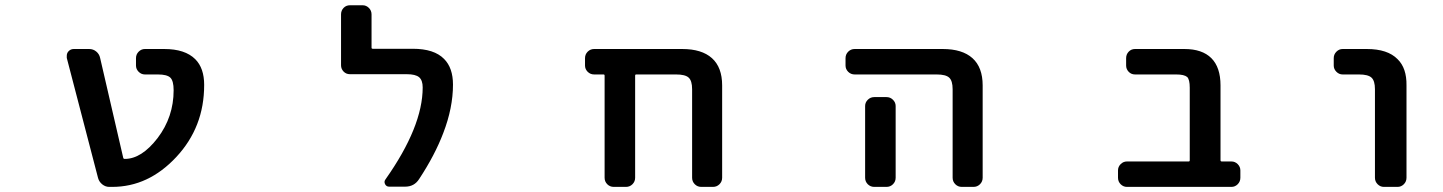

<svg xmlns="http://www.w3.org/2000/svg" viewBox="-20 -736 5540 737"><path d="M399.4 -18.6Q384.8 -18.6 372.6 -28.3Q360.4 -38.1 356.4 -52.7L236.3 -513.7Q236.3 -517.6 236.3 -521.5Q236.3 -530.3 241.2 -537.1Q250 -547.9 262.7 -547.9H322.3Q337.9 -547.9 349.6 -538.1Q361.3 -528.3 364.3 -513.7L453.1 -129.9Q454.1 -126 459 -126Q523.4 -126 585 -206.1Q646.5 -287.1 646.5 -389.6Q646.5 -425.8 633.8 -438Q621.1 -450.2 585.9 -450.2H536.1Q522.5 -450.2 512.2 -460.4Q502 -470.7 502 -484.4V-512.7Q502 -527.3 512.2 -537.6Q522.5 -547.9 536.1 -547.9H610.4Q690.4 -547.9 729.5 -508.8Q763.7 -474.6 763.7 -410.2Q763.7 -328.1 736.8 -259.3Q710 -190.4 656.7 -133.3Q603.5 -76.2 542 -47.4Q480.5 -18.6 410.2 -18.6Z M1473.6 -19.5Q1462.9 -19.5 1458 -29.3Q1453.1 -39.1 1460 -47.9Q1602.5 -250 1602.5 -400.4Q1602.5 -427.7 1588.9 -439.5Q1575.2 -451.2 1541 -451.2H1323.2Q1308.6 -451.2 1298.8 -461.4Q1289.1 -471.7 1289.1 -485.4V-680.7Q1289.1 -695.3 1298.8 -705.6Q1308.6 -715.8 1323.2 -715.8H1372.1Q1385.7 -715.8 1396 -705.6Q1406.2 -695.3 1406.2 -680.7V-552.7Q1406.2 -548.8 1411.1 -548.8H1564.5Q1646.5 -548.8 1684.6 -509.8Q1718.8 -475.6 1718.8 -411.1Q1718.8 -322.3 1681.6 -225.6Q1649.4 -140.6 1588.9 -48.8Q1570.3 -19.5 1535.2 -19.5Z M2671.9 -18.6Q2657.2 -18.6 2647 -28.8Q2636.7 -39.1 2636.7 -53.7V-393.6Q2636.7 -425.8 2623.5 -438Q2610.4 -450.2 2575.2 -450.2H2421.9Q2418 -450.2 2418 -445.3V-53.7Q2418 -39.1 2407.7 -28.8Q2397.5 -18.6 2382.8 -18.6H2335.9Q2321.3 -18.6 2311 -28.8Q2300.8 -39.1 2300.8 -53.7V-445.3Q2300.8 -450.2 2296.9 -450.2H2260.7Q2246.1 -450.2 2235.8 -460.4Q2225.6 -470.7 2225.6 -484.4V-512.7Q2225.6 -527.3 2235.8 -537.6Q2246.1 -547.9 2260.7 -547.9H2598.6Q2673.8 -547.9 2712.9 -512.7Q2752 -477.5 2752 -408.2V-53.7Q2752 -39.1 2741.7 -28.8Q2731.4 -18.6 2716.8 -18.6Z M3671.9 -18.6Q3657.2 -18.6 3647 -28.8Q3636.7 -39.1 3636.7 -53.7V-393.6Q3636.7 -425.8 3623.5 -438Q3610.4 -450.2 3575.2 -450.2H3260.7Q3246.1 -450.2 3235.8 -460.4Q3225.6 -470.7 3225.6 -484.4V-512.7Q3225.6 -527.3 3235.8 -537.6Q3246.1 -547.9 3260.7 -547.9H3598.6Q3673.8 -547.9 3712.9 -512.7Q3752 -477.5 3752 -408.2V-53.7Q3752 -39.1 3741.7 -28.8Q3731.4 -18.6 3716.8 -18.6ZM3335.9 -18.6Q3321.3 -18.6 3311 -28.8Q3300.8 -39.1 3300.8 -53.7V-329.1Q3300.8 -342.8 3311 -353Q3321.3 -363.3 3335.9 -363.3H3382.8Q3397.5 -363.3 3407.7 -353Q3418 -342.8 3418 -329.1V-53.7Q3418 -39.1 3407.7 -28.8Q3397.5 -18.6 3382.8 -18.6Z M4305.7 -18.6Q4292 -18.6 4281.7 -28.8Q4271.5 -39.1 4271.5 -53.7V-82Q4271.5 -95.7 4281.7 -106Q4292 -116.2 4305.7 -116.2H4543Q4546.9 -116.2 4546.9 -121.1V-399.4Q4546.9 -430.7 4537.1 -440.4Q4525.4 -450.2 4495.1 -450.2H4336.9Q4322.3 -450.2 4312.5 -460.4Q4302.7 -470.7 4302.7 -484.4V-512.7Q4302.7 -527.3 4312.5 -537.6Q4322.3 -547.9 4336.9 -547.9H4526.4Q4594.7 -547.9 4629.9 -512.7Q4665 -477.5 4665 -408.2V-121.1Q4665 -116.2 4669.9 -116.2H4707Q4720.7 -116.2 4731 -106Q4741.2 -95.7 4741.2 -82V-53.7Q4741.2 -39.1 4731 -28.8Q4720.7 -18.6 4707 -18.6Z M5292 -18.6Q5278.3 -18.6 5268.1 -28.8Q5257.8 -39.1 5257.8 -53.7V-393.6Q5257.8 -425.8 5244.6 -438Q5231.4 -450.2 5196.3 -450.2H5133.8Q5120.1 -450.2 5109.9 -460.4Q5099.6 -470.7 5099.6 -484.4V-512.7Q5099.6 -527.3 5109.9 -537.6Q5120.1 -547.9 5133.8 -547.9H5226.6Q5306.6 -547.9 5344.7 -508.8Q5379.9 -474.6 5378.9 -408.2V-53.7Q5378.9 -39.1 5368.7 -28.8Q5358.4 -18.6 5344.7 -18.6Z"/></svg>

Font: Rounded-L Mgen+ 1m medium
Style: Regular
Weight: 500
Designer: [Source Han Sans]
Ryoko NISHIZUKA  (kana & ideographs); Paul D. Hunt (Latin, Greek & Cyrillic); Wenlong ZHANG  (bopomofo
Version: Version 1.059.20150602